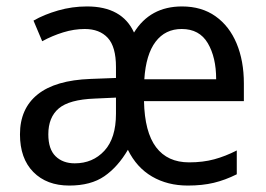

<svg xmlns="http://www.w3.org/2000/svg" viewBox="-20 -617 825 596"><path d="M545 -597Q606 -597 649 -566.5Q692 -536 714.5 -482Q737 -428 737 -358V-303H427Q429 -207 464.5 -160Q500 -113 567 -113Q610 -113 645 -122.5Q680 -132 715 -150V-76Q679 -58 643.5 -49.5Q608 -41 563 -41Q500 -41 452 -69Q404 -97 377 -152Q346 -99 304 -70Q262 -41 195 -41Q125 -41 83.5 -83Q42 -125 42 -200Q42 -280 97 -324Q152 -368 261 -372L340 -375V-409Q340 -472 314.5 -499.5Q289 -527 243 -527Q210 -527 176 -516.5Q142 -506 111 -489L84 -553Q117 -572 160.5 -584.5Q204 -597 250 -597Q359 -597 396 -516Q446 -597 545 -597ZM544 -527Q493 -527 463 -487.5Q433 -448 428 -371H651Q651 -439 625 -483Q599 -527 544 -527ZM274 -311Q195 -308 162.5 -280.5Q130 -253 130 -200Q130 -154 152.5 -132Q175 -110 212 -110Q268 -110 304 -149Q340 -188 340 -264V-314Z"/></svg>

Font: Noto Sans Tamil UI SemiCondensed
Style: Regular
Weight: 400
Width: 4
Designer: Jelle Bosma - Monotype Design Team
Foundry: Monotype Imaging Inc.
Version: Version 2.004; ttfautohint (v1.8.4.7-5d5b)